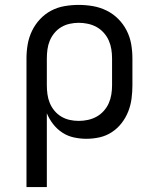

<svg xmlns="http://www.w3.org/2000/svg" viewBox="-20 -558 640 783"><path d="M88 205V-320Q88 -349 93 -377.5Q98 -406 110.5 -432Q123 -458 143 -479.5Q163 -501 188.5 -514.5Q214 -528 243 -533Q272 -538 301 -538Q330 -538 359 -533Q388 -528 414.5 -515Q441 -502 462 -481Q483 -460 496.5 -433.5Q510 -407 515 -378Q520 -349 520 -320V-210Q520 -183 516.5 -156Q513 -129 503 -103.5Q493 -78 476 -56Q459 -34 436 -19Q413 -4 386.5 2Q360 8 332 8Q307 8 281.5 2.5Q256 -3 234.5 -17Q213 -31 197 -51.5Q181 -72 171 -96V205ZM301 -65Q320 -65 338.5 -69Q357 -73 373.5 -82Q390 -91 403 -105.5Q416 -120 423.5 -137Q431 -154 434 -172.5Q437 -191 437 -210V-320Q437 -339 434 -357.5Q431 -376 423.5 -393Q416 -410 403 -424.5Q390 -439 373.5 -448Q357 -457 338.5 -461Q320 -465 301 -465Q283 -465 264.5 -461Q246 -457 230 -447.5Q214 -438 202 -423.5Q190 -409 183 -392Q176 -375 173.5 -356.5Q171 -338 171 -320V-210Q171 -192 173.5 -173.5Q176 -155 183 -138Q190 -121 202 -106.5Q214 -92 230 -82.5Q246 -73 264 -69Q282 -65 301 -65Z"/></svg>

Font: Iosevka Mono
Style: Regular
Weight: 400
Designer: Belleve Invis
Foundry: Belleve Invis
Version: Version 11.1.1